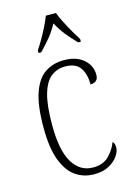

<svg xmlns="http://www.w3.org/2000/svg" viewBox="-118 -827 625 899"><g transform="rotate(-15 194.0 -378.0)"><path d="M225 10Q175 10 136 -16.5Q97 -43 74 -103Q51 -163 51 -263Q51 -371 73 -432Q95 -493 134 -518Q173 -543 223 -543Q285 -543 319.5 -512.5Q354 -482 354 -438Q354 -418 343.5 -409.5Q333 -401 316 -401Q316 -452 294.5 -482.5Q273 -513 222 -513Q183 -513 154 -490.5Q125 -468 109 -414Q93 -360 93 -264Q93 -140 129 -81Q165 -22 228 -22Q277 -22 305 -50.5Q333 -79 346 -114Q356 -105 356 -85Q356 -66 341 -44Q326 -22 297 -6Q268 10 225 10ZM119 -619Q132 -638 147 -664Q162 -690 175.5 -717Q189 -744 197 -766H246Q259 -732 282 -690Q305 -648 324 -619V-606H311Q282 -636 261.5 -661.5Q241 -687 222 -722Q203 -687 182 -661.5Q161 -636 132 -606H119Z"/></g></svg>

Font: Noto Serif Condensed ExtraLight
Style: Regular
Weight: 200
Width: 3
Designer: Monotype Design Team
Foundry: Monotype Imaging Inc.
Version: Version 2.013; ttfautohint (v1.8.4.7-5d5b)